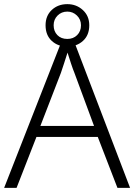

<svg xmlns="http://www.w3.org/2000/svg" viewBox="-20 -907 648 927"><path d="M547 0 452 -246H156L60 0H0L281 -717H334L608 0ZM339 -556Q333 -570 323 -600Q313 -630 306 -653Q298 -626 289 -600Q280 -574 274 -555L175 -299H434ZM305 -682Q260 -682 230 -709.5Q200 -737 200 -785Q200 -831 230 -859Q260 -887 305 -887Q349 -887 380 -858.5Q411 -830 411 -785Q411 -737 380.5 -709.5Q350 -682 305 -682ZM305 -719Q334 -719 352.5 -737.5Q371 -756 371 -785Q371 -813 351.5 -832Q332 -851 305 -851Q277 -851 258 -832Q239 -813 239 -785Q239 -756 257 -737.5Q275 -719 305 -719Z"/></svg>

Font: Noto Traditional Nushu Light
Style: Regular
Weight: 300
Designer: LIU Zhao
Foundry: LiuZhao Studio
Version: Version 2.003; ttfautohint (v1.8.4.7-5d5b)